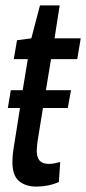

<svg xmlns="http://www.w3.org/2000/svg" viewBox="-20 -681 319 711"><path d="M203 -81 198 -7Q159 10 115 10Q75 10 50.5 -10.5Q26 -31 26 -80Q26 -110 33 -148L54 -281H9L20 -347H64L83 -462H31L43 -532L96 -539L128 -661H201L182 -539H279L266 -462H169L150 -347H243L231 -281H139L119 -157Q118 -147 117 -138.5Q116 -130 116 -123Q116 -99 126.5 -86.5Q137 -74 162 -74Q171 -74 181 -76Q191 -78 203 -81Z"/></svg>

Font: Georama Condensed Medium
Style: Italic
Weight: 500
Width: 3
Italic angle: -9°
Designer: Jean-Baptiste Levee
Foundry: Production Type
Version: Version 1.000